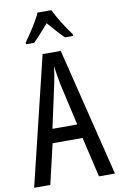

<svg xmlns="http://www.w3.org/2000/svg" viewBox="-102 -998 653 1053"><g transform="rotate(-10 225.0 -471.5)"><path d="M361 0 309 -223H142L90 0H0L173 -714H274L450 0ZM240 -535Q235 -563 230.5 -589Q226 -615 223 -638Q218 -590 206 -536L155 -301H293ZM262 -943Q278 -909 304 -867.5Q330 -826 355 -793V-783H310Q289 -803 268 -827Q247 -851 224 -877Q201 -851 178.5 -825.5Q156 -800 138 -783H93V-793Q120 -830 145.5 -870.5Q171 -911 185 -943Z"/></g></svg>

Font: Noto Sans Myanmar ExtraCondensed
Style: Regular
Weight: 400
Width: 2
Designer: Monotype Design Team
Foundry: Monotype Imaging Inc.
Version: Version 2.107; ttfautohint (v1.8.4.7-5d5b)